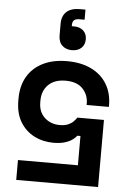

<svg xmlns="http://www.w3.org/2000/svg" viewBox="-65 -836 768 1117"><g transform="rotate(5 319.0 -277.0)"><path d="M573 -246V-236H443V-245Q443 -295 409.5 -330.5Q376 -366 310 -366Q244 -366 208.5 -330.5Q173 -295 173 -238V-228Q173 -172 208.5 -139Q244 -106 297 -106Q326 -106 345 -114Q364 -122 376 -134Q388 -146 396 -158H551V234H73V118H423V-53H405Q395 -40 378 -28Q361 -16 334 -8Q307 0 270 0Q208 0 157 -26Q106 -52 75.5 -102.5Q45 -153 45 -227V-239Q45 -313 76.5 -367Q108 -421 167 -450.5Q226 -480 308 -480Q390 -480 449.5 -451Q509 -422 541 -369Q573 -316 573 -246ZM388 -788V-729H358Q336 -729 326.5 -720Q317 -711 317 -691V-685H330Q365 -685 385 -666Q405 -647 405 -616Q405 -584 384.5 -565Q364 -546 329 -546Q295 -546 273 -566.5Q251 -587 251 -626V-694Q251 -739 277.5 -763.5Q304 -788 355 -788Z"/></g></svg>

Font: Space 7353
Style: Regular
Weight: 400
Designer: Christine Claussen + Ruben Lyon  (Space 7353)
Version: Version 1.000;FEAKit 1.0